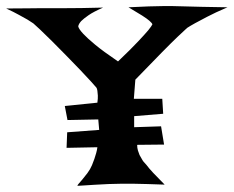

<svg xmlns="http://www.w3.org/2000/svg" viewBox="-110 -641 763 627"><path d="M-89.8 -613.3Q-47.9 -613.3 -19 -613.8Q9.8 -614.3 27.3 -614.3H60.5H104.5Q126 -614.3 156.2 -614.7Q186.5 -615.2 226.6 -616.2Q195.3 -602.5 179.2 -591.3Q163.1 -580.1 155.3 -572.3Q146.5 -562.5 145.5 -554.7Q147.5 -545.9 162.1 -530.3Q174.8 -516.6 200.7 -495.1Q226.6 -473.6 275.4 -440.4Q318.4 -481.4 340.8 -505.4Q363.3 -529.3 374 -542Q385.7 -556.6 387.7 -561.5Q386.7 -565.4 377.9 -573.2Q370.1 -580.1 354 -590.3Q337.9 -600.6 309.6 -617.2Q347.7 -619.1 375.5 -620.1Q403.3 -621.1 420.9 -621.1H455.1Q469.7 -621.1 494.1 -620.1Q514.6 -619.1 548.3 -618.7Q582 -618.2 632.8 -617.2Q591.8 -599.6 566.9 -586.4Q542 -573.2 527.3 -565.4Q509.8 -555.7 501 -549.8Q492.2 -542 470.7 -521.5Q452.1 -503.9 418.9 -470.2Q385.7 -436.5 332 -380.9L327.1 -318.4H419.9L422.9 -269.5L328.1 -261.7V-225.6L416 -228.5L425.8 -168.9L337.9 -168Q337.9 -158.2 340.3 -149.9Q342.8 -141.6 345.7 -134.8Q349.6 -127 353.5 -121.1Q357.4 -113.3 368.2 -102.5Q376 -91.8 390.6 -76.2Q405.3 -60.5 427.7 -38.1Q396.5 -39.1 370.1 -40Q343.8 -41 325.2 -41H286.1Q268.6 -41 244.6 -40Q220.7 -39.1 198.7 -37.6Q176.8 -36.1 161.1 -35.2Q145.5 -34.2 143.6 -34.2Q141.6 -35.2 146.5 -40.5Q151.4 -45.9 159.2 -55.2Q167 -64.5 175.8 -76.2Q184.6 -87.9 190.4 -101.6Q194.3 -111.3 198.2 -122.1Q201.2 -130.9 204.1 -141.1Q207 -151.4 208 -160.2L107.4 -158.2L109.4 -209L213.9 -216.8L210.9 -251L110.4 -249L101.6 -294.9L208 -305.7Q210 -319.3 209.5 -329.1Q209 -338.9 208 -344.7Q207 -351.6 205.1 -354.5Q202.1 -358.4 187.5 -374.5Q172.9 -390.6 151.9 -412.6Q130.9 -434.6 106.4 -459.5Q82 -484.4 60.1 -506.3Q38.1 -528.3 21.5 -543.9Q4.9 -559.6 -1 -564.5Q-8.8 -569.3 -20.5 -577.1Q-31.2 -583 -47.9 -592.3Q-64.5 -601.6 -89.8 -613.3Z"/></svg>

Font: Irish Grover
Style: Regular
Weight: 400
Designer: Squid
Foundry: Font Diner, Inc DBA Sideshow
Version: Version 1.000